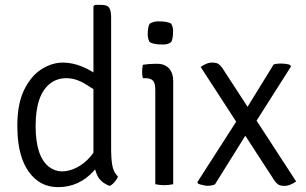

<svg xmlns="http://www.w3.org/2000/svg" viewBox="-20 -755 1256 787"><path d="M435.5 -138.5Q435.5 -106.5 440.2 -77.8Q445 -49 463.5 -31.5Q460 -21 450.5 -9.8Q441 1.5 429.5 7Q390 -7.5 376.5 -41Q363 -74.5 363 -114.5V-729L369 -735H396Q421 -735 428.2 -722.2Q435.5 -709.5 435.5 -684.5ZM237.5 -498.5Q315 -498.5 399 -433L395 -367Q366 -389 327.8 -411.8Q289.5 -434.5 252.2 -434.5Q215 -434.5 188 -414.5Q126 -369 126 -239Q126 -113.5 181 -71Q205.5 -52.5 234.5 -52.5Q263.5 -52.5 294.5 -68.2Q325.5 -84 350.8 -113.2Q376 -142.5 388.5 -183L402 -113Q390 -83 364 -54Q304 12 218.5 12Q164 12 126.5 -20Q51 -83.5 51 -239.5Q51 -330.5 79.5 -387.8Q108 -445 151 -471.8Q194 -498.5 237.5 -498.5Z M690 0Q653 8 616.5 0V-386Q616.5 -413.5 607.5 -424Q598.5 -434.5 575 -434.5H565.5Q562.5 -449 562.5 -459Q562.5 -473.5 565.5 -489.5Q592.5 -493.5 616 -493.5H624.5Q655.5 -493.5 672.8 -474.5Q690 -455.5 690 -422ZM593 -583Q585.5 -597 585.5 -613Q585.5 -643.5 593 -657.5Q608.5 -667.5 628.5 -667.5Q668.5 -667.5 682 -657.5Q689.5 -643.5 689.5 -627.5Q689.5 -597 682 -583Q670.5 -572.5 648 -572.5Q607.5 -572.5 593 -583Z M1194 -11Q1166.5 7 1147.5 7Q1128.5 7 1120 1Q1111.5 -5 1104.5 -15.5L802.5 -480.5Q828 -498.5 847.8 -498.5Q867.5 -498.5 875.8 -492.5Q884 -486.5 891.5 -476ZM1101.5 -490.5Q1112 -494.5 1128.5 -494.5Q1157.5 -494.5 1169.5 -488.5L1172.5 -482L1022.5 -246L999.5 -221L861 1Q838.5 9.5 818.2 5.2Q798 1 792 -2L789 -8.5L958.5 -272.5L984.5 -300.5Z"/></svg>

Font: Signika-CLs Light
Style: CLs-Regular
Weight: 300
Version: Version 2.003;gftools[0.9.32]